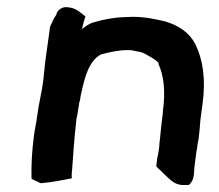

<svg xmlns="http://www.w3.org/2000/svg" viewBox="-20 -533 626 548"><path d="M77 -146C71 -102 69 -61 70 -24L71 -22L88 -14C93 -11 97 -9 105 -11C130 -13 163 -20 185 -24C184 -32 185 -43 186 -51C189 -94 192 -138 197 -182L198 -193C199 -196 200 -202 201 -206C202 -217 205 -228 206 -239C206 -242 207 -243 208 -245L210 -258C210 -260 211 -263 212 -267C222 -315 235 -361 269 -378C293 -384 317 -390 345 -390C355 -390 360 -389 368 -387L383 -384C392 -382 439 -355 432 -351C447 -319 453 -273 445 -217C445 -207 443 -197 442 -188C439 -166 438 -145 435 -124V-123C435 -116 434 -110 433 -103C432 -96 431 -90 429 -83L426 -58L455 -30C467 -19 481 -3 508 -5H519C536 -20 533 -38 535 -57L541 -103C543 -109 543 -116 544 -122L547 -138C549 -156 551 -173 552 -191L558 -236C568 -307 559 -364 537 -408C520 -440 491 -460 451 -472C425 -478 395 -485 359 -485C350 -485 341 -484 333 -484C303 -483 274 -477 250 -470C237 -467 225 -459 214 -450C217 -463 220 -476 224 -486C212 -495 198 -510 176 -512C157 -516 143 -503 141 -492L140 -490C134 -481 128 -469 123 -457L111 -371C107 -344 106 -320 102 -293L99 -274L97 -265C95 -251 91 -236 89 -221L86 -201C84 -183 79 -164 77 -146Z"/></svg>

Font: Hussar Pisanka
Style: SbdKur
Weight: 600
Designer: Robert Jablonski
Foundry: Cannot Into Space Fonts
Version: Version 1.070